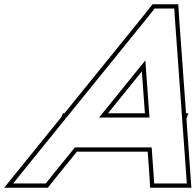

<svg xmlns="http://www.w3.org/2000/svg" viewBox="-127 -810 917 900"><path d="M184.6 -259 564.5 -728 598 -770H690L692.5 -728L726.4 -259H727.5L726.6 -256.5L741.7 -48L748.6 50H595.6L593 8L583.9 -119H223.9L121 8L87.6 50H-65.4L13.7 -48L178.9 -252L181.5 -259ZM573.7 -259 554.3 -527 337.3 -259ZM175.1 -279H167.6L161.3 -262L-1.9 -60.6L-107.3 70H97.2L136.6 20.5L233.4 -99H565.3L573.1 9.3L576.7 70H770L761.6 -49.4L746.9 -253.7L756.2 -279H745L712.4 -729.3L708.8 -790H588.3L548.9 -740.5ZM552.2 -279H379.2L538 -475.1Z"/></svg>

Font: Nordica Plus
Style: NordicaClassicRgOblOl
Weight: 500
Version: Version 1.01